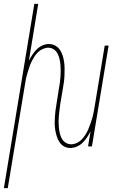

<svg xmlns="http://www.w3.org/2000/svg" viewBox="-21 -755 641 990"><path d="M-1 215 156 -735H176L128 -442Q136 -458 146 -473Q156 -488 168.5 -500.5Q181 -513 197.5 -520.5Q214 -528 231 -528Q249 -528 263.5 -520Q278 -512 287.5 -498.5Q297 -485 302 -469Q307 -453 309.5 -436Q312 -419 312 -402Q312 -385 311.5 -367.5Q311 -350 308.5 -332Q306 -314 303 -297L290 -220Q288 -205 286 -189.5Q284 -174 282.5 -158.5Q281 -143 281 -127.5Q281 -112 282.5 -97Q284 -82 287.5 -67.5Q291 -53 298 -40Q305 -27 318 -19Q331 -11 346 -11Q360 -11 374.5 -17.5Q389 -24 399.5 -35Q410 -46 418.5 -59Q427 -72 433 -85.5Q439 -99 444 -113.5Q449 -128 453.5 -142Q458 -156 460.5 -170Q463 -184 466 -199L519 -520H539L453 0H433L446 -78Q438 -62 428 -47Q418 -32 405.5 -19.5Q393 -7 376 0.5Q359 8 342 8Q324 8 309.5 0Q295 -8 286 -21.5Q277 -35 272 -51Q267 -67 264 -84Q261 -101 261 -118Q261 -135 262 -152.5Q263 -170 265.5 -188Q268 -206 271 -223L283 -300Q286 -315 288 -330.5Q290 -346 291 -361.5Q292 -377 292 -392.5Q292 -408 290.5 -423Q289 -438 285.5 -452.5Q282 -467 275 -480Q268 -493 255.5 -501Q243 -509 228 -509Q214 -509 199.5 -502.5Q185 -496 174 -485Q163 -474 155 -461Q147 -448 140.5 -434.5Q134 -421 129.5 -406.5Q125 -392 120.5 -378Q116 -364 113 -350Q110 -336 108 -321L19 215Z"/></svg>

Font: Iosevka Thin Extended
Style: Italic
Weight: 100
Width: 7
Italic angle: -9°
Monospace: yes
Designer: Belleve Invis
Foundry: Belleve Invis
Version: Version 32.5.0; ttfautohint (v1.8.4)